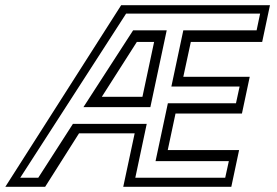

<svg xmlns="http://www.w3.org/2000/svg" viewBox="-80 -720 1066 740"><path d="M-59.5 0 387 -700H960.5L930.5 -558.5H655.5L626.5 -424H882.5L852.5 -282.5H596.5L566.5 -141.5H841.5L811.5 0H395L439 -206H224.5L94 0ZM-2 -35H67.5L201 -242.5H485.5L441.5 -35H788L802 -99H519.5L567 -322H829.5L843.5 -386.5H580.5L626.5 -603H909L922.5 -667.5H406ZM241.5 -307 433 -603H562.5L499.5 -307ZM312.5 -347H469L514 -558.5H447.5Z"/></svg>

Font: Tourney
Style: Italic
Weight: 400
Italic angle: -12°
Version: Version 1.015